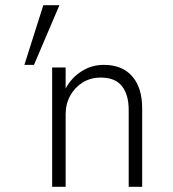

<svg xmlns="http://www.w3.org/2000/svg" viewBox="-20 -720 667 740"><path d="M147 -700H209L111 -470H74ZM233 -460V-379Q255 -420 294 -445Q333 -470 380 -470Q451 -470 489.5 -426Q528 -382 528 -302V0H476V-296Q476 -355 450 -388Q424 -421 368 -421Q329 -421 298.5 -402Q268 -383 250.5 -351Q233 -319 233 -280V0H181V-460Z"/></svg>

Font: Jost* Light
Style: Regular
Weight: 300
Version: Version 3.7